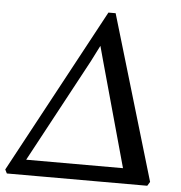

<svg xmlns="http://www.w3.org/2000/svg" viewBox="-69 -797 798 848"><g transform="rotate(5 330.0 -373.5)"><path d="M-7.5 0 -16 -17 377.5 -747H409.5L626 -18L615 0ZM355 -597.5 318.5 -525.5 51 -28.5 34 -68H537.5L512 -30L374 -528Z"/></g></svg>

Font: Merriweather 60pt
Style: Italic
Weight: 400
Italic angle: -7.8°
Version: Version 2.101